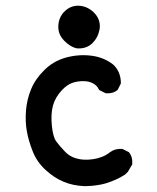

<svg xmlns="http://www.w3.org/2000/svg" viewBox="-20 -636 540 660"><path d="M270 3.9Q250.5 2.9 232.7 -0.7Q214.8 -4.4 198.7 -11.2Q166.5 -24.4 136.7 -51.8Q106.4 -79.6 92.3 -116.2Q78.1 -151.9 72.3 -184.6Q66.4 -217.3 69.3 -255.4Q72.3 -293.5 86.4 -328.1Q100.6 -363.8 131.8 -394.5Q163.1 -426.3 208 -438.5Q252.4 -450.2 295.9 -444.3Q317.4 -441.4 335.9 -433.6Q354.5 -425.8 369.6 -413.6H370.1V-413.1Q382.8 -400.9 389.2 -385Q395.5 -369.1 395.5 -350.6V-349.1L395 -348.1L385.3 -328.6L384.8 -327.1L383.8 -326.7Q368.2 -313.5 344.2 -315.4H343.3L342.3 -315.9L322.8 -325.7L320.8 -326.7L319.8 -328.6Q313 -344.2 294.4 -352.1Q285.2 -356 273.2 -356.9Q261.2 -357.9 245.6 -355.5Q235.8 -354 226.6 -350.3Q217.3 -346.7 209 -340.6Q200.7 -334.5 192.9 -326.2Q169.4 -300.8 162.1 -272.9Q154.3 -244.6 158.2 -204.6Q162.1 -165 173.3 -149.9Q185.1 -133.8 203.1 -115.2Q208.5 -109.4 214.8 -104.7Q221.2 -100.1 228.3 -96.7Q235.4 -93.3 243.2 -91.3Q267.1 -84 300.3 -88.9Q316.9 -91.3 331.5 -97.2Q346.2 -103 358.9 -113.3Q367.7 -119.6 377.9 -122.3Q388.2 -125 399.9 -124H400.9L401.9 -123.5L421.4 -113.8L422.9 -113.3L423.3 -112.3Q436.5 -96.7 434.6 -71.8V-70.3L433.6 -69.3L419.9 -45.9V-45.4L418.9 -44.9L411.1 -37.1V-36.6L410.2 -36.1Q394.5 -25.9 377.9 -18.6Q361.3 -11.2 344.2 -5.9Q337.4 -3.9 330.6 -2.4Q323.7 -1 316.4 0.2Q309.1 1.5 301.5 2.2Q293.9 2.9 286.1 3.4Q278.3 3.9 270.5 3.9ZM245.1 -469.7Q221.7 -474.1 199.7 -497.1Q192.4 -504.9 187.7 -513.4Q183.1 -522 181.4 -531.5Q179.7 -541 180.7 -551.3Q181.6 -561.5 184.8 -570.3Q188 -579.1 193.4 -586.9Q198.7 -594.7 206.1 -600.6Q228.5 -619.6 257.8 -615.7Q286.1 -611.8 306.6 -588.9Q316.9 -577.1 320.8 -563.5Q324.7 -549.8 322.3 -535.2Q320.8 -527.8 318.6 -521.2Q316.4 -514.6 313.2 -508.5Q310.1 -502.4 305.9 -497.1Q301.8 -491.7 296.9 -486.8Q276.4 -467.8 245.6 -469.7Z"/></svg>

Font: NaikaiFont
Style: SemiBold
Weight: 600
Version: Version 1.89